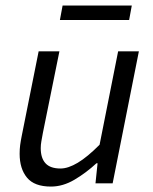

<svg xmlns="http://www.w3.org/2000/svg" viewBox="-20 -675 562 707"><path d="M167.6 12Q106.6 12 79.5 -20.8Q52.3 -53.6 52.3 -108.9Q52.3 -126.3 54.3 -141.2Q56.3 -156.2 60.3 -176L122.3 -486H198.8L138 -186.1Q134.6 -167.2 132.3 -154.6Q130 -142 130 -129.5Q130 -92.7 147.7 -73.6Q165.3 -54.5 202.9 -54.5Q230.9 -54.5 266.4 -75.7Q301.9 -96.9 346.7 -142.1L415 -486H491.4L394.8 0H331.6L339.3 -73.9H335.3Q297 -38.5 254.3 -13.3Q211.6 12 167.6 12ZM200.6 -601.4 210.5 -654.6H465.3L455.5 -601.4Z"/></svg>

Font: Source Sans Variable
Style: Italic
Weight: 200
Italic angle: -11°
Designer: Paul D. Hunt
Foundry: Adobe Systems Incorporated
Version: Version 3.006;hotconv 1.0.111;makeotfexe 2.5.65597